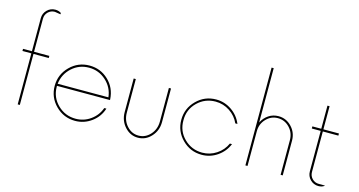

<svg xmlns="http://www.w3.org/2000/svg" viewBox="-92 -1327 3267 1745"><g transform="rotate(15 1541.0 -455.0)"><path d="M247.5 -900Q210 -900 184.4 -874.4Q158.8 -848.8 158.8 -811.2V-500H302.5V-480H158.8V0H138.8V-480H55V-500H138.8V-811.2Q138.8 -856.2 170.6 -888.1Q202.5 -920 247.5 -920Q278.8 -920 302.5 -903.8V-891.2Z M938.8 -255H440V-245Q441.2 -146.2 511.2 -78.1Q581.2 -10 680 -10Q757.5 -10 820 -55Q882.5 -100 907.5 -171.2H927.5Q902.5 -91.2 833.8 -40.6Q765 10 680 10Q572.5 10 496.2 -66.2Q420 -142.5 420 -250Q420 -357.5 496.2 -433.8Q572.5 -510 680 -510Q783.8 -510 858.1 -439.4Q932.5 -368.8 938.8 -262.5ZM441.2 -275H918.8Q908.8 -366.2 840.6 -428.1Q772.5 -490 680 -490Q587.5 -490 520 -428.8Q452.5 -367.5 441.2 -275Z M1096.2 -183.8V-500H1116.2V-183.8Q1116.2 -111.2 1161.9 -60.6Q1207.5 -10 1271.2 -10Q1336.2 -10 1381.9 -60.6Q1427.5 -111.2 1427.5 -183.8V-500H1447.5V-183.8Q1447.5 -103.8 1395.6 -46.9Q1343.8 10 1271.2 10Q1198.8 10 1147.5 -46.9Q1096.2 -103.8 1096.2 -183.8Z M1871.2 10Q1763.8 10 1687.5 -66.2Q1611.2 -142.5 1611.2 -250Q1611.2 -357.5 1687.5 -433.8Q1763.8 -510 1871.2 -510Q1951.2 -510 2017.5 -464.4Q2083.8 -418.8 2113.8 -345H2093.8Q2065 -410 2004.4 -450Q1943.8 -490 1871.2 -490Q1771.2 -490 1700.6 -420.6Q1630 -351.2 1631.2 -250Q1630 -148.8 1700.6 -79.4Q1771.2 -10 1871.2 -10Q1943.8 -10 2004.4 -50Q2065 -90 2093.8 -155H2113.8Q2083.8 -81.2 2017.5 -35.6Q1951.2 10 1871.2 10Z M2457.5 -510Q2530 -510 2581.2 -456.2Q2632.5 -402.5 2632.5 -326.2V0H2612.5V-326.2Q2612.5 -395 2566.9 -443.1Q2521.2 -491.2 2456.2 -491.2Q2392.5 -491.2 2346.9 -443.1Q2301.2 -395 2301.2 -326.2V0H2281.2V-920H2301.2V-408.8Q2323.8 -455 2365 -482.5Q2406.2 -510 2457.5 -510Z M3027.5 -480H2881.2V-98.8Q2881.2 -61.2 2906.9 -35.6Q2932.5 -10 2970 -10H3025V-6.2Q3001.2 10 2970 10Q2925 10 2893.1 -21.9Q2861.2 -53.8 2861.2 -98.8V-480H2777.5V-500H2861.2V-717.5H2881.2V-500H3027.5Z"/></g></svg>

Font: Now Thin
Style: Regular
Weight: 250
Designer: Alfredo Marco Pradil
Foundry: Alfredo Marco Pradil
Version: Version 1.002;PS 001.002;hotconv 1.0.88;makeotf.lib2.5.64775